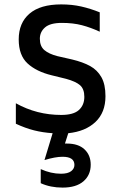

<svg xmlns="http://www.w3.org/2000/svg" viewBox="-20 -589 554 872"><path d="M290 16 275 63H284Q336 63 364 89.5Q392 116 392 159Q392 206 359 234.5Q326 263 264 263Q209 263 165 243V179Q211 200 257 200Q288 200 303 188.5Q318 177 318 160Q318 123 264 123Q231 123 182 138L219 16Q174 13 134.5 3Q95 -7 52 -27V-120Q147 -67 258 -67Q314 -67 338.5 -89.5Q363 -112 363 -149Q363 -185 343.5 -202Q324 -219 280 -231L215 -247Q145 -264 105 -301Q65 -338 65 -410Q65 -485 114 -527Q163 -569 258 -569Q307 -569 349 -559.5Q391 -550 433 -533V-445Q392 -464 352 -474.5Q312 -485 261 -485Q208 -485 184.5 -464.5Q161 -444 161 -413Q161 -379 181.5 -361.5Q202 -344 241 -334L307 -319Q357 -307 389.5 -289Q422 -271 440.5 -238.5Q459 -206 459 -152Q459 -78 413.5 -35Q368 8 290 16Z"/></svg>

Font: Biryani
Style: Regular
Weight: 400
Designer: Dan Reynolds and Mathieu Réguer
Foundry: Dan Reynolds and Mathieu Réguer
Version: Version 1.004; ttfautohint (v1.1) -l 5 -r 5 -G 72 -x 0 -D la